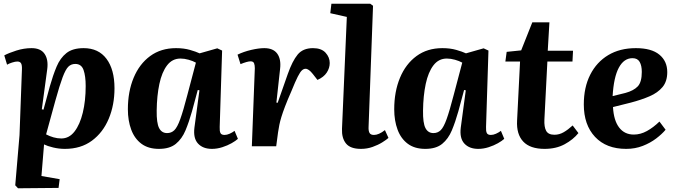

<svg xmlns="http://www.w3.org/2000/svg" viewBox="-20 -787 3646 1033"><path d="M98 -413Q99 -436 93.5 -446Q88 -456 73 -456Q62 -456 45 -450.5Q28 -445 18 -439L3 -489Q27 -502 68 -515Q109 -528 150 -528Q199 -528 220 -497Q241 -466 234 -414L205 -199L214 -197L248 -322Q265 -382 284.5 -428.5Q304 -475 337.5 -501.5Q371 -528 430 -528Q510 -528 553 -470.5Q596 -413 596 -312Q596 -222 565 -148Q534 -74 474.5 -30Q415 14 329 14Q297 14 266 6.5Q235 -1 217 -10L203 160L301 177L295 224L77 226L62 210L85 -60ZM385 -443Q363 -443 348 -428.5Q333 -414 317 -371.5Q301 -329 278 -246L228 -64Q247 -54 268 -48Q289 -42 310 -42Q352 -42 381 -79.5Q410 -117 425.5 -181Q441 -245 441 -324Q441 -378 429.5 -410.5Q418 -443 385 -443Z M1162 -104Q1161 -82 1166 -71.5Q1171 -61 1188 -61Q1201 -61 1215.5 -67.5Q1230 -74 1242 -83L1260 -40Q1248 -29 1226 -16.5Q1204 -4 1176 5Q1148 14 1120 14Q1072 14 1045.5 -14.5Q1019 -43 1026 -100L1053 -301L1044 -303L1013 -188Q997 -131 978 -85.5Q959 -40 926 -13Q893 14 835 14Q778 14 741 -13.5Q704 -41 686 -89.5Q668 -138 668 -199Q668 -294 699 -368.5Q730 -443 788 -485.5Q846 -528 927 -528Q969 -528 1002 -518.5Q1035 -509 1054 -500L1149 -527L1175 -515ZM879 -71Q902 -71 918 -86.5Q934 -102 950 -146.5Q966 -191 988 -276L1034 -450Q1018 -459 995 -465.5Q972 -472 951 -472Q907 -472 879 -435.5Q851 -399 837.5 -335.5Q824 -272 823 -192Q822 -125 836 -98Q850 -71 879 -71Z M1351 -420Q1351 -436 1347 -446.5Q1343 -457 1328 -457Q1311 -457 1274 -442L1258 -493Q1291 -509 1331.5 -518.5Q1372 -528 1402 -528Q1450 -528 1471.5 -498.5Q1493 -469 1487 -417L1467 -235L1474 -234L1528 -388Q1553 -459 1581.5 -493.5Q1610 -528 1664 -528Q1709 -528 1731.5 -503.5Q1754 -479 1754 -448Q1754 -421 1738 -396.5Q1722 -372 1688 -357L1663 -389Q1641 -417 1624 -417Q1614 -417 1604.5 -408.5Q1595 -400 1582 -374.5Q1569 -349 1548 -297Q1526 -247 1513.5 -214Q1501 -181 1494 -158Q1487 -135 1483 -115.5Q1479 -96 1476 -75L1466 0H1335Z M1846 -696 1757 -716 1763 -767H1972L1987 -756L1963 -104Q1962 -83 1968 -72Q1974 -61 1992 -61Q2018 -61 2051 -87L2070 -45Q2059 -35 2036.5 -21Q2014 -7 1984.5 3.5Q1955 14 1922 14Q1865 14 1841.5 -15Q1818 -44 1820 -94Z M2595 -104Q2594 -82 2599 -71.5Q2604 -61 2621 -61Q2634 -61 2648.5 -67.5Q2663 -74 2675 -83L2693 -40Q2681 -29 2659 -16.5Q2637 -4 2609 5Q2581 14 2553 14Q2505 14 2478.5 -14.5Q2452 -43 2459 -100L2486 -301L2477 -303L2446 -188Q2430 -131 2411 -85.5Q2392 -40 2359 -13Q2326 14 2268 14Q2211 14 2174 -13.5Q2137 -41 2119 -89.5Q2101 -138 2101 -199Q2101 -294 2132 -368.5Q2163 -443 2221 -485.5Q2279 -528 2360 -528Q2402 -528 2435 -518.5Q2468 -509 2487 -500L2582 -527L2608 -515ZM2312 -71Q2335 -71 2351 -86.5Q2367 -102 2383 -146.5Q2399 -191 2421 -276L2467 -450Q2451 -459 2428 -465.5Q2405 -472 2384 -472Q2340 -472 2312 -435.5Q2284 -399 2270.5 -335.5Q2257 -272 2256 -192Q2255 -125 2269 -98Q2283 -71 2312 -71Z M2706 -508 2784 -516 2844 -667H2936L2927 -514H3063L3060 -456H2925L2909 -144Q2907 -104 2918.5 -83Q2930 -62 2963 -62Q2989 -62 3012.5 -75.5Q3036 -89 3061 -112L3092 -71Q3064 -36 3018 -11Q2972 14 2910 14Q2832 14 2795 -25.5Q2758 -65 2762 -138L2778 -456H2699Z M3401 -528Q3485 -528 3527.5 -493Q3570 -458 3570 -399Q3570 -349 3544.5 -318.5Q3519 -288 3475 -269Q3431 -250 3374 -235L3278 -211Q3282 -139 3311 -101Q3340 -63 3390 -63Q3426 -63 3460.5 -82Q3495 -101 3528 -133L3561 -89Q3542 -66 3510.5 -42Q3479 -18 3438 -2Q3397 14 3349 14Q3242 14 3181.5 -50.5Q3121 -115 3121 -225Q3121 -317 3155.5 -385Q3190 -453 3252.5 -490.5Q3315 -528 3401 -528ZM3433 -400Q3433 -434 3421.5 -454Q3410 -474 3383 -474Q3337 -474 3309.5 -423Q3282 -372 3276 -270L3345 -287Q3389 -299 3411 -322Q3433 -345 3433 -400Z"/></svg>

Font: Literata 36pt
Style: Bold Italic
Weight: 700
Italic angle: -2°
Designer: Latin by Veronika Burian and Jose Scaglione. Greek by Irene Vlachou. Cyrillic by Vera Evstafieva
Foundry: TypeTogether
Version: Version 3.002